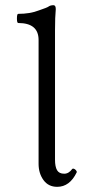

<svg xmlns="http://www.w3.org/2000/svg" viewBox="-20 -702 340 736"><path d="M199.2 14.2Q165.5 14.2 146.7 -11.7Q127.9 -37.6 127.9 -74.2V-548.8Q127.9 -613.8 49.8 -613.8Q44.9 -613.8 44.9 -631.3Q44.9 -648.9 49.8 -648.9Q95.7 -648.9 128.9 -662.1Q161.1 -672.9 166 -676.8Q173.3 -682.1 185.1 -682.1Q193.8 -682.1 193.8 -667Q190.9 -637.2 190.9 -585.9V-89.8Q190.9 -63 198.7 -49.6Q206.5 -36.1 226.1 -36.1Q243.7 -36.1 256.8 -54.2Q258.8 -56.6 263.2 -55.2Q267.6 -53.7 271.5 -49.1Q275.4 -44.4 273.9 -41Q247.1 14.2 199.2 14.2Z"/></svg>

Font: Junicode SmCond Light
Style: Regular
Weight: 300
Width: 4
Designer: Peter S. Baker
Version: Version 2.206